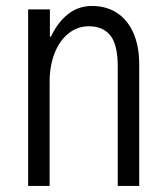

<svg xmlns="http://www.w3.org/2000/svg" viewBox="-20 -613 541 633"><path d="M72.8 -582H144.5V-492.2H147.9Q170.4 -539.6 204.3 -566.4Q238.3 -593.3 283.2 -593.3Q331.1 -593.3 366.2 -570.1Q401.4 -546.9 420.2 -503.4Q439 -460 439 -399.9V0H368.2V-393.1Q368.2 -465.3 344 -495.8Q319.8 -526.4 272.9 -526.4Q235.8 -526.4 206.3 -503.2Q176.8 -480 160.2 -438.2Q143.6 -396.5 143.6 -342.3V0H72.8Z"/></svg>

Font: Decalotype Light
Style: Regular
Weight: 300
Designer: Alfredo Marco Pradil
Foundry: Alfredo Marco Pradil
Version: Version 1.0